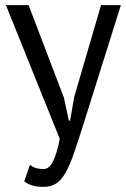

<svg xmlns="http://www.w3.org/2000/svg" viewBox="-20 -720 489 745"><path d="M228 -341 247 -252H252L268 -344L372 -700H449L306 -245Q284 -175 267.5 -127Q251 -79 234.5 -50Q218 -21 198 -8Q178 5 149 5Q123 5 106 0Q89 -5 74 -16L96 -80Q112 -69 125 -66.5Q138 -64 149 -64Q171 -64 186 -94.5Q201 -125 212 -181L3 -700H91Z"/></svg>

Font: PT Sans Narrow
Style: Regular
Weight: 400
Width: 3
Designer: A.Korolkova, O.Umpeleva, V.Yefimov
Foundry: ParaType Ltd
Version: Version 2.003W OFL